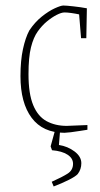

<svg xmlns="http://www.w3.org/2000/svg" viewBox="-20 -470 362 694"><path d="M213 10Q135 10 94.5 -44Q54 -98 54 -195Q54 -251 63 -292.5Q72 -334 86 -360Q106 -390 131 -410Q156 -430 178 -440Q200 -450 209 -450Q219 -450 246 -447Q273 -444 294 -440L292 -332H273L266 -418Q252 -421 237.5 -423Q223 -425 213 -425Q202 -425 184.5 -416Q167 -407 149 -392Q132 -378 116.5 -356.5Q101 -335 92 -299Q83 -263 83 -202Q83 -131 100 -90Q117 -49 148.5 -32Q180 -15 221 -15L296 -18V-1Q288 0 270.5 3Q253 6 236 8Q219 10 213 10ZM174 204 167 187Q205 170 224.5 157.5Q244 145 244 122Q244 102 224 89Q204 76 168 73L163 59L182 -10L198 -8L193 54Q225 59 249.5 77.5Q274 96 274 120Q274 142 261 159Q253 168 228 180.5Q203 193 174 204Z"/></svg>

Font: Grenze Gotisch Thin
Style: Regular
Weight: 100
Designer: Renata Polastri
Foundry: Omnibus-Type
Version: Version 1.001